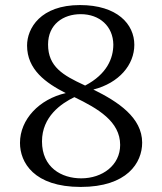

<svg xmlns="http://www.w3.org/2000/svg" viewBox="-20 -726 639 759"><path d="M349 -372C451 -398 511 -470 511 -549C511 -630 444 -706 296 -706C140 -706 87 -614 87 -546C87 -451 161 -398 240 -358C135 -334 59 -254 59 -161C59 -84 114 13 299 13C483 13 542 -83 542 -162C542 -261 447 -324 349 -372ZM170 -550C170 -630 230 -670 299 -670C374 -670 427 -622 428 -550C428 -496 403 -433 317 -388C315 -388 314 -389 312 -390C230 -428 170 -462 170 -550ZM301 -21C223 -21 146 -64 146 -167C146 -265 222 -317 274 -342C367 -297 455 -246 455 -153C455 -73 385 -21 301 -21Z"/></svg>

Font: Arima Koshi
Style: Regular
Weight: 400
Designer: Joana Correia and Natanael Gama
Foundry: NDISCOVER
Version: Version 1.019;PS 001.019;hotconv 1.0.88;makeotf.lib2.5.64775